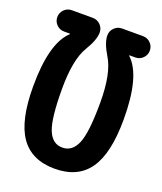

<svg xmlns="http://www.w3.org/2000/svg" viewBox="-137 -819 774 918"><g transform="rotate(20 250.0 -360.0)"><path d="M401.4 -622.1Q400.4 -622.1 400.4 -621.1Q400.4 -620.1 401.4 -619.1Q480.5 -545.9 480.5 -325.2Q480.5 -151.4 423.8 -70.8Q367.2 9.8 250 9.8Q132.8 9.8 76.2 -70.8Q19.5 -151.4 19.5 -325.2Q19.5 -545.9 98.6 -619.1Q99.6 -620.1 99.6 -621.1Q99.6 -622.1 98.6 -622.1H69.3Q45.9 -622.1 30.3 -638.2Q14.6 -654.3 14.6 -676.3Q14.6 -698.2 30.3 -714.4Q45.9 -730.5 69.3 -730.5H175.8Q198.2 -730.5 214.4 -714.4Q230.5 -698.2 230.5 -675.8Q230.5 -637.7 195.3 -580.1Q153.3 -510.7 153.3 -362.3Q153.3 -210.9 176.3 -154.3Q199.2 -97.7 250 -97.7Q300.8 -97.7 324.2 -154.3Q347.7 -210.9 347.7 -362.3Q347.7 -509.8 304.7 -580.1Q269.5 -637.7 269.5 -675.8Q269.5 -698.2 285.6 -714.4Q301.8 -730.5 324.2 -730.5H430.7Q454.1 -730.5 469.7 -714.4Q485.4 -698.2 485.4 -676.3Q485.4 -654.3 469.7 -638.2Q454.1 -622.1 430.7 -622.1Z"/></g></svg>

Font: Rounded Mgen+ 1mn bold
Style: Bold
Weight: 700
Designer: [Source Han Sans]
Ryoko NISHIZUKA  (kana & ideographs); Paul D. Hunt (Latin, Greek & Cyrillic); Wenlong ZHANG  (bopomofo
Version: Version 1.059.20150602